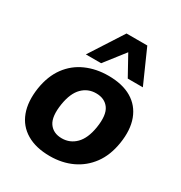

<svg xmlns="http://www.w3.org/2000/svg" viewBox="-180 -887 963 1024"><g transform="rotate(30 302.0 -374.5)"><path d="M274 11Q188 11 130.5 -23Q73 -57 49.5 -120Q26 -183 39 -270Q52 -352 92.5 -407Q133 -462 195 -489.5Q257 -517 332 -517Q419 -517 475.5 -483.5Q532 -450 555.5 -387Q579 -324 565 -237Q552 -156 511.5 -101Q471 -46 410 -17.5Q349 11 274 11ZM282 -103Q332 -103 367.5 -138.5Q403 -174 415 -247Q428 -329 401.5 -366Q375 -403 322 -403Q272 -403 237 -368Q202 -333 190 -260Q177 -178 203 -140.5Q229 -103 282 -103ZM170 -555 302 -760H430L521 -555H428L360 -678L264 -555Z"/></g></svg>

Font: Mulish ExtraLight ExtraBold
Style: Italic
Weight: 800
Italic angle: -9°
Version: Version 3.603